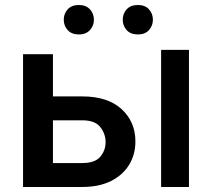

<svg xmlns="http://www.w3.org/2000/svg" viewBox="-20 -744 851 764"><path d="M518.8 -181.1Q518.8 -129.6 494 -88.6Q469.1 -47.6 421.9 -23.8Q374.6 0 306.8 0H71.7V-528.4H190.7V-360.4H306.8Q408.4 -360.4 463.6 -310Q518.8 -259.6 518.8 -181.1ZM190.7 -95.2H306.8Q358.3 -95.2 379.3 -120.6Q400.2 -146 400.2 -178.3Q400.2 -210.9 379.3 -238.1Q358.3 -265.3 306.8 -265.3H190.7ZM731.9 -545.5V0H621.1V-545.5ZM233.7 -665.5Q233.7 -689.6 249.3 -706.9Q264.9 -724.1 294 -724.1Q322.1 -724.1 337.9 -706.9Q353.7 -689.6 353.7 -665.5Q353.7 -641.7 337.9 -624.3Q322.1 -606.9 294 -606.9Q264.9 -606.9 249.3 -624.3Q233.7 -641.7 233.7 -665.5ZM468.4 -665.5Q468.4 -689.6 484 -706.9Q499.6 -724.1 528.8 -724.1Q557.2 -724.1 572.8 -706.9Q588.4 -689.6 588.4 -665.5Q588.4 -641.7 572.8 -624.3Q557.2 -606.9 528.8 -606.9Q499.6 -606.9 484 -624.3Q468.4 -641.7 468.4 -665.5Z"/></svg>

Font: Interface Medium
Style: Regular
Weight: 500
Designer: Rasmus Andersson
Foundry: rsms
Version: Version 1.8